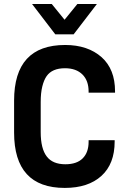

<svg xmlns="http://www.w3.org/2000/svg" viewBox="-20 -923 640 951"><path d="M49.8 -266.6V-424.8Q49.8 -700.2 302.7 -700.2Q415 -700.2 483.4 -639.6Q549.8 -580.1 549.8 -470.7V-463.9H418.9V-469.7Q418.9 -523.4 388.7 -553.7Q357.4 -585 301.8 -585Q238.3 -585 210.9 -545.9Q197.3 -526.4 189.5 -494.6Q181.6 -462.9 181.6 -418V-268.6Q181.6 -186.5 211.9 -147.5Q241.2 -109.4 303.7 -109.4Q360.4 -109.4 389.6 -138.7Q418.9 -168 418.9 -220.7V-228.5H547.9V-221.7Q547.9 -111.3 482.4 -51.8Q417 7.8 300.8 7.8Q49.8 7.8 49.8 -266.6ZM138.7 -903.3H236.3L299.8 -825.2L363.3 -903.3H460L344.7 -752.9H253.9Z"/></svg>

Font: DINish
Style: Bold
Weight: 700
Designer: Bert Driehuis
Foundry: Playbeing
Version: Version 3.008; git-95204e4c-release